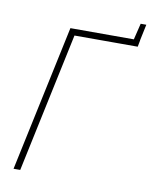

<svg xmlns="http://www.w3.org/2000/svg" viewBox="-87 -842 713 906"><g transform="rotate(10 270.0 -389.0)"><path d="M513 -778 494 -700 491 -683H520L540 -778ZM41 0H73L215 -669H518L524 -700H190Z"/></g></svg>

Font: Advent Pro ExtraLight
Style: Italic
Weight: 250
Italic angle: -12°
Version: Version 3.000